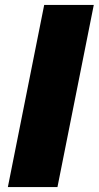

<svg xmlns="http://www.w3.org/2000/svg" viewBox="-20 -762 402 782"><path d="M362 -742 214 0H12L160 -742Z"/></svg>

Font: Gontserrat ExtraBold
Style: Italic
Weight: 800
Italic angle: -11.3°
Designer: Julieta Ulanovsky
Foundry: Julieta Ulanovsky
Version: Version 6.001